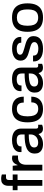

<svg xmlns="http://www.w3.org/2000/svg" viewBox="1292 -2064 783 3408"><g transform="rotate(-90 1684.0 -359.5)"><path d="M90 0V-440H13V-526H90V-602Q90 -635 100.5 -664Q111 -693 137.5 -712Q164 -731 213 -731Q227 -731 241.5 -729.5Q256 -728 269 -725Q282 -722 292 -718V-645H241Q217 -645 205.5 -633Q194 -621 194 -598V-526H292V-440H194V0Z M360 0V-526H446L455 -441H461Q470 -466 484.5 -488Q499 -510 522.5 -524Q546 -538 580 -538Q596 -538 608.5 -535Q621 -532 628 -530V-432H593Q561 -432 536.5 -422Q512 -412 495.5 -392.5Q479 -373 471.5 -345Q464 -317 464 -282V0Z M829 12Q804 12 775 6Q746 0 720.5 -16Q695 -32 679 -60.5Q663 -89 663 -135Q663 -189 688 -224Q713 -259 758 -279Q803 -299 865.5 -307Q928 -315 1002 -315V-367Q1002 -393 993.5 -413Q985 -433 962.5 -444Q940 -455 898 -455Q856 -455 832.5 -444.5Q809 -434 799.5 -418.5Q790 -403 790 -385V-370H690Q689 -375 689 -380Q689 -385 689 -392Q689 -439 715.5 -471.5Q742 -504 790 -521Q838 -538 901 -538Q969 -538 1014.5 -518.5Q1060 -499 1083 -463Q1106 -427 1106 -376V-109Q1106 -90 1115.5 -82Q1125 -74 1138 -74H1174V-4Q1162 1 1144 6Q1126 11 1102 11Q1075 11 1056.5 1.5Q1038 -8 1026.5 -25.5Q1015 -43 1011 -65H1005Q987 -42 961.5 -24.5Q936 -7 903 2.5Q870 12 829 12ZM858 -74Q889 -74 915.5 -83.5Q942 -93 961 -110.5Q980 -128 991 -152.5Q1002 -177 1002 -206V-241Q933 -241 881 -233Q829 -225 800 -203.5Q771 -182 771 -144Q771 -121 781 -105.5Q791 -90 811 -82Q831 -74 858 -74Z M1455 12Q1376 12 1323 -17.5Q1270 -47 1243.5 -108Q1217 -169 1217 -263Q1217 -357 1244 -417.5Q1271 -478 1324.5 -508Q1378 -538 1456 -538Q1510 -538 1550 -524.5Q1590 -511 1618 -484.5Q1646 -458 1659.5 -419Q1673 -380 1673 -330H1568Q1568 -372 1556 -399Q1544 -426 1519 -439.5Q1494 -453 1454 -453Q1412 -453 1383 -433.5Q1354 -414 1339 -374.5Q1324 -335 1324 -271V-254Q1324 -193 1338.5 -152.5Q1353 -112 1382.5 -92.5Q1412 -73 1458 -73Q1498 -73 1522.5 -87.5Q1547 -102 1559.5 -129.5Q1572 -157 1572 -196H1673Q1673 -149 1659.5 -111Q1646 -73 1618.5 -45.5Q1591 -18 1550 -3Q1509 12 1455 12Z M1911 12Q1886 12 1857 6Q1828 0 1802.5 -16Q1777 -32 1761 -60.5Q1745 -89 1745 -135Q1745 -189 1770 -224Q1795 -259 1840 -279Q1885 -299 1947.5 -307Q2010 -315 2084 -315V-367Q2084 -393 2075.5 -413Q2067 -433 2044.5 -444Q2022 -455 1980 -455Q1938 -455 1914.5 -444.5Q1891 -434 1881.5 -418.5Q1872 -403 1872 -385V-370H1772Q1771 -375 1771 -380Q1771 -385 1771 -392Q1771 -439 1797.5 -471.5Q1824 -504 1872 -521Q1920 -538 1983 -538Q2051 -538 2096.5 -518.5Q2142 -499 2165 -463Q2188 -427 2188 -376V-109Q2188 -90 2197.5 -82Q2207 -74 2220 -74H2256V-4Q2244 1 2226 6Q2208 11 2184 11Q2157 11 2138.5 1.5Q2120 -8 2108.5 -25.5Q2097 -43 2093 -65H2087Q2069 -42 2043.5 -24.5Q2018 -7 1985 2.5Q1952 12 1911 12ZM1940 -74Q1971 -74 1997.5 -83.5Q2024 -93 2043 -110.5Q2062 -128 2073 -152.5Q2084 -177 2084 -206V-241Q2015 -241 1963 -233Q1911 -225 1882 -203.5Q1853 -182 1853 -144Q1853 -121 1863 -105.5Q1873 -90 1893 -82Q1913 -74 1940 -74Z M2522 12Q2467 12 2425 0Q2383 -12 2355 -33Q2327 -54 2312.5 -83.5Q2298 -113 2298 -149Q2298 -154 2298.5 -158Q2299 -162 2299 -165H2402Q2402 -162 2402 -159.5Q2402 -157 2402 -154Q2402 -123 2419 -104.5Q2436 -86 2464.5 -78.5Q2493 -71 2527 -71Q2557 -71 2582.5 -78.5Q2608 -86 2624.5 -101Q2641 -116 2641 -139Q2641 -169 2620 -185Q2599 -201 2565 -210.5Q2531 -220 2494 -231Q2461 -240 2428.5 -250.5Q2396 -261 2370 -278Q2344 -295 2328 -321Q2312 -347 2312 -386Q2312 -423 2328 -451Q2344 -479 2372.5 -498Q2401 -517 2440.5 -527Q2480 -537 2527 -537Q2576 -537 2614 -526.5Q2652 -516 2678.5 -497Q2705 -478 2719 -451.5Q2733 -425 2733 -395Q2733 -389 2732.5 -382.5Q2732 -376 2732 -374H2630V-383Q2630 -403 2619 -419Q2608 -435 2584.5 -445Q2561 -455 2522 -455Q2496 -455 2476 -450.5Q2456 -446 2443 -438Q2430 -430 2423.5 -419Q2417 -408 2417 -394Q2417 -371 2433.5 -358.5Q2450 -346 2477 -337.5Q2504 -329 2535 -319Q2571 -309 2608 -298.5Q2645 -288 2676.5 -272Q2708 -256 2727.5 -228Q2747 -200 2747 -153Q2747 -110 2730 -78Q2713 -46 2682.5 -26.5Q2652 -7 2611 2.5Q2570 12 2522 12Z M3076 12Q2994 12 2937.5 -17.5Q2881 -47 2852.5 -108Q2824 -169 2824 -263Q2824 -358 2852.5 -418.5Q2881 -479 2937.5 -508.5Q2994 -538 3076 -538Q3160 -538 3216 -508.5Q3272 -479 3300.5 -418.5Q3329 -358 3329 -263Q3329 -169 3300.5 -108Q3272 -47 3216 -17.5Q3160 12 3076 12ZM3076 -74Q3126 -74 3158 -93.5Q3190 -113 3205.5 -153Q3221 -193 3221 -254V-272Q3221 -333 3205.5 -373Q3190 -413 3158 -432.5Q3126 -452 3076 -452Q3027 -452 2995 -432.5Q2963 -413 2947.5 -373Q2932 -333 2932 -272V-254Q2932 -193 2947.5 -153Q2963 -113 2995 -93.5Q3027 -74 3076 -74Z"/></g></svg>

Font: Archivo SemiBold Medium
Style: Regular
Weight: 500
Version: Version 2.001